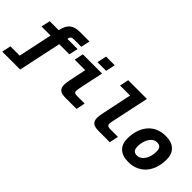

<svg xmlns="http://www.w3.org/2000/svg" viewBox="-18 -1485 2398 2398"><g transform="rotate(45 1181.0 -286.5)"><path d="M-38 150 -13 31H151L246 -419H86L112 -538H271L274 -550Q291 -633 339 -671.5Q387 -710 472 -710H642L617 -591H485Q457 -591 444 -581Q431 -571 426 -548L424 -538H604L578 -419H399L278 150Z M928 0Q858 0 829 -25.5Q800 -51 800 -102Q800 -133 807 -171Q814 -209 823 -251L858 -419H672L697 -538H1037L975 -249Q970 -222 965 -196Q960 -170 960 -156Q960 -138 970.5 -128.5Q981 -119 1010 -119H1148L1123 0ZM895 -598 922 -723H1075L1049 -598Z M1512 0Q1442 0 1412.5 -25.5Q1383 -51 1383 -102Q1383 -133 1390.5 -171Q1398 -209 1407 -251L1478 -591H1302L1326 -710H1657L1559 -249Q1552 -218 1547.5 -195Q1543 -172 1543 -157Q1543 -140 1556 -129.5Q1569 -119 1597 -119H1736L1711 0Z M2045 12Q1944 12 1888.5 -40Q1833 -92 1833 -187Q1833 -261 1852.5 -326.5Q1872 -392 1912 -442.5Q1952 -493 2012.5 -521.5Q2073 -550 2155 -550Q2256 -550 2311.5 -497.5Q2367 -445 2367 -350Q2367 -276 2347.5 -210.5Q2328 -145 2288 -95Q2248 -45 2187.5 -16.5Q2127 12 2045 12ZM2069 -121Q2107 -121 2138.5 -148.5Q2170 -176 2188.5 -223.5Q2207 -271 2207 -330Q2207 -376 2188 -396.5Q2169 -417 2131 -417Q2092 -417 2061 -389.5Q2030 -362 2011.5 -314.5Q1993 -267 1993 -207Q1993 -161 2012 -141Q2031 -121 2069 -121Z"/></g></svg>

Font: Geist Mono ExtraBold
Style: Italic
Weight: 800
Italic angle: -12°
Monospace: yes
Designer: Basement.studio, Andrés Briganti, Mateo Zaragoza
Foundry: Basement.studio, Vercel, Andrés Briganti, Guido Ferreyra, Mateo Zaragoza
Version: Version 1.500; ttfautohint (v1.8.4.7-5d5b)